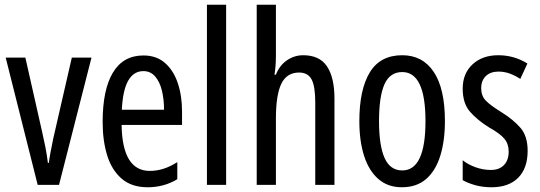

<svg xmlns="http://www.w3.org/2000/svg" viewBox="-20 -780 2278 810"><path d="M139 0 4 -537H87L159 -218Q166 -188 172 -157Q178 -126 182 -93H186Q188 -110 193 -137Q198 -164 205 -197L283 -537H366L229 0Z M585 -546Q640 -546 676 -514.5Q712 -483 730 -429.5Q748 -376 748 -309V-253H493Q496 -59 612 -59Q641 -59 669.5 -68Q698 -77 728 -96V-24Q672 10 603 10Q535 10 493 -26.5Q451 -63 432 -125Q413 -187 413 -265Q413 -402 456.5 -474Q500 -546 585 -546ZM585 -480Q544 -480 521 -440Q498 -400 494 -317H672Q672 -361 663 -398Q654 -435 634.5 -457.5Q615 -480 585 -480Z M934 0H853V-760H934Z M1144 -545Q1144 -501 1138 -465H1144Q1159 -504 1190.5 -525.5Q1222 -547 1259 -547Q1328 -547 1359.5 -500Q1391 -453 1391 -364V0H1310V-348Q1310 -416 1294.5 -445Q1279 -474 1242 -474Q1190 -474 1167 -427Q1144 -380 1144 -279V0H1063V-760H1144Z M1857 -269Q1857 -186 1837.5 -123Q1818 -60 1778 -25Q1738 10 1675 10Q1616 10 1576 -25Q1536 -60 1516 -122.5Q1496 -185 1496 -269Q1496 -402 1540 -474.5Q1584 -547 1677 -547Q1763 -547 1810 -476.5Q1857 -406 1857 -269ZM1579 -269Q1579 -166 1602.5 -113.5Q1626 -61 1677 -61Q1775 -61 1775 -269Q1775 -476 1677 -476Q1625 -476 1602 -424.5Q1579 -373 1579 -269Z M2206 -144Q2206 -70 2166 -30Q2126 10 2054 10Q2017 10 1986 1.5Q1955 -7 1932 -20V-104Q1954 -86 1986 -74.5Q2018 -63 2051 -63Q2086 -63 2106 -83.5Q2126 -104 2126 -141Q2126 -173 2107.5 -195Q2089 -217 2044 -242Q1994 -273 1963 -308.5Q1932 -344 1932 -406Q1932 -470 1973.5 -508.5Q2015 -547 2082 -547Q2149 -547 2205 -512L2175 -447Q2154 -461 2131 -469.5Q2108 -478 2083 -478Q2049 -478 2029.5 -459Q2010 -440 2010 -408Q2010 -376 2029 -356Q2048 -336 2095 -307Q2145 -276 2175.5 -241Q2206 -206 2206 -144Z"/></svg>

Font: Noto Sans Georgian ExtraCondensed
Style: Regular
Weight: 400
Width: 2
Designer: Monotype Design Team, Akaki Razmadze
Foundry: Google LLC
Version: Version 2.005; ttfautohint (v1.8.4.7-5d5b)